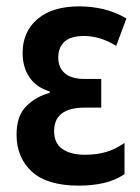

<svg xmlns="http://www.w3.org/2000/svg" viewBox="-20 -573 441 603"><path d="M228 10Q128 10 80 -34Q32 -78 32 -150Q32 -210 63.5 -240.5Q95 -271 136 -281V-286Q95 -298 73 -329.5Q51 -361 51 -407Q51 -473 97.5 -513Q144 -553 229 -553Q267 -553 304 -544.5Q341 -536 377 -515L345 -429Q319 -445 293.5 -452.5Q268 -460 244 -460Q202 -460 182.5 -442Q163 -424 163 -392Q163 -361 183.5 -343Q204 -325 246 -325H298V-235H246Q150 -235 150 -161Q150 -123 176 -105Q202 -87 247 -87Q282 -87 311 -95Q340 -103 371 -124V-26Q341 -6 305 2Q269 10 228 10Z"/></svg>

Font: Noto Sans Condensed SemiBold
Style: Regular
Weight: 600
Width: 3
Designer: Monotype Design Team
Foundry: Monotype Imaging Inc.
Version: Version 2.013; ttfautohint (v1.8.4.7-5d5b)